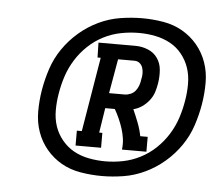

<svg xmlns="http://www.w3.org/2000/svg" viewBox="-40 -931 615 540"><g transform="rotate(5 267.0 -661.0)"><path d="M185 -514V-556H199L234 -766H225L224 -808H328Q347 -808 364 -801Q381 -794 391 -779.5Q401 -765 402.5 -746.5Q404 -728 401 -709Q399 -696 395 -683.5Q391 -671 382.5 -660Q374 -649 362.5 -641Q351 -633 338 -630Q346 -612 353 -594Q360 -576 364 -556H385V-514H316Q318 -530 316 -544.5Q314 -559 309.5 -573Q305 -587 299 -600.5Q293 -614 286 -626H259L248 -556H257V-514ZM266 -669H310Q318 -669 326.5 -672.5Q335 -676 340.5 -683Q346 -690 349 -698.5Q352 -707 353 -716Q355 -724 355 -732.5Q355 -741 352.5 -748.5Q350 -756 344 -761Q338 -766 329 -766H283ZM266 -435Q236 -435 206 -440Q176 -445 151.5 -459Q127 -473 109 -494.5Q91 -516 81.5 -543Q72 -570 72 -600.5Q72 -631 77 -661Q82 -691 92 -721.5Q102 -752 120.5 -779Q139 -806 164 -827.5Q189 -849 218.5 -863Q248 -877 279.5 -882Q311 -887 341 -887Q371 -887 400.5 -882Q430 -877 454.5 -863Q479 -849 497 -827.5Q515 -806 524.5 -779Q534 -752 534 -721.5Q534 -691 529 -661Q524 -631 514 -600.5Q504 -570 485.5 -543Q467 -516 442 -494.5Q417 -473 387.5 -459Q358 -445 327 -440Q296 -435 266 -435ZM272 -477Q297 -477 322 -482Q347 -487 370.5 -499Q394 -511 413.5 -529.5Q433 -548 447 -570.5Q461 -593 469 -617.5Q477 -642 481 -667Q485 -690 485 -714Q485 -738 478 -759Q471 -780 457 -797.5Q443 -815 423.5 -825.5Q404 -836 381.5 -840.5Q359 -845 335 -845Q310 -845 284.5 -840Q259 -835 235.5 -823Q212 -811 192.5 -792.5Q173 -774 159 -751.5Q145 -729 137 -704.5Q129 -680 125 -655Q121 -632 121 -608Q121 -584 128 -563Q135 -542 149.5 -524.5Q164 -507 183 -496.5Q202 -486 225 -481.5Q248 -477 272 -477Z"/></g></svg>

Font: Iosevka Curly Slab Semibold
Style: Italic
Weight: 600
Italic angle: -9°
Monospace: yes
Designer: Belleve Invis
Foundry: Belleve Invis
Version: Version 22.1.2; ttfautohint (v1.8.4)